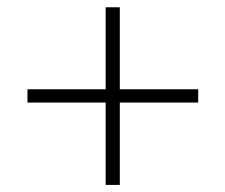

<svg xmlns="http://www.w3.org/2000/svg" viewBox="-20 -599 620 528"><path d="M309.5 -579V-353.5H525V-317H309.5V-90.5H270.5V-317H55.5V-353.5H270.5V-579Z"/></svg>

Font: Lato Light
Style: Regular
Weight: 300
Designer: Lukasz Dziedzic
Foundry: tyPoland Lukasz Dziedzic
Version: Version 2.007; 2014-02-27